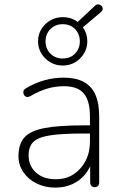

<svg xmlns="http://www.w3.org/2000/svg" viewBox="-20 -845 554 873"><path d="M231 8Q184 8 146 -11Q108 -30 86 -62.5Q64 -95 64 -135Q64 -189 90.5 -219.5Q117 -250 181.5 -262.5Q246 -275 359 -275H400V-238H361Q262 -238 207.5 -229.5Q153 -221 131.5 -199.5Q110 -178 110 -139Q110 -91 143.5 -60.5Q177 -30 234 -30Q280 -30 314.5 -52.5Q349 -75 369 -113.5Q389 -152 389 -201V-315Q389 -387 361 -420Q333 -453 271 -453Q231 -453 194.5 -442Q158 -431 118 -408Q109 -403 102.5 -404Q96 -405 92 -409.5Q88 -414 86.5 -420.5Q85 -427 87.5 -433Q90 -439 97 -443Q138 -468 182 -480Q226 -492 269 -492Q324 -492 360 -473Q396 -454 413.5 -415Q431 -376 431 -315V-16Q431 -6 426 0Q421 6 411 6Q401 6 395.5 0Q390 -6 390 -16V-121H401Q391 -81 367 -52Q343 -23 308.5 -7.5Q274 8 231 8ZM265 -547Q234 -547 208.5 -562Q183 -577 168 -602Q153 -627 153 -657Q153 -688 168 -712.5Q183 -737 208.5 -752Q234 -767 265 -767Q285 -767 302 -761.5Q319 -756 333 -745L411 -818Q419 -826 427.5 -825Q436 -824 441.5 -818.5Q447 -813 447 -805Q447 -797 439 -790L357 -721Q377 -693 377 -657Q377 -627 362 -602Q347 -577 322 -562Q297 -547 265 -547ZM265 -579Q300 -579 321.5 -601.5Q343 -624 343 -657Q343 -690 321.5 -712.5Q300 -735 265 -735Q231 -735 209 -712.5Q187 -690 187 -657Q187 -624 209 -601.5Q231 -579 265 -579Z"/></svg>

Font: Nunito ExtraLight
Style: Regular
Weight: 200
Designer: Vernon Adams
Foundry: Vernon Adams
Version: Version 3.602